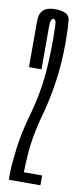

<svg xmlns="http://www.w3.org/2000/svg" viewBox="-81 -709 312 740"><g transform="rotate(10 75.0 -339.0)"><path d="M11 0H134.5V-38.5H63Q63 -57.5 66.5 -112.5Q70 -167.5 89 -244.5Q112.5 -326 123.5 -401.5Q134.5 -477 134.5 -556.5Q134.5 -618.5 130.5 -648.5Q126.5 -678.5 72 -678.5Q12 -678.5 12 -622.5Q12 -566.5 12 -441H61Q61 -573 61 -606.8Q61 -640.5 73 -640.5Q80 -640.5 82.5 -629.8Q85 -619 85 -559.5Q85 -482 78.5 -415Q72 -348 50 -266.5Q27 -188 19 -122.2Q11 -56.5 11 -28.5Z"/></g></svg>

Font: Anybody UltraCondensed Light
Style: Regular
Weight: 300
Width: 1
Version: Version 1.113;gftools[0.9.25]